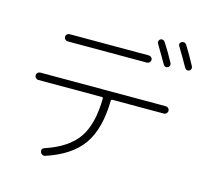

<svg xmlns="http://www.w3.org/2000/svg" viewBox="-121 -979 1243 1158"><g transform="rotate(15 500.0 -400.0)"><path d="M746.1 -819.3Q753.9 -823.2 761.7 -821.3Q769.5 -819.3 775.4 -810.5Q809.6 -757.8 841.8 -698.2Q845.7 -690.4 843.8 -682.1Q841.8 -673.8 834 -669.9Q816.4 -661.1 805.7 -677.7Q778.3 -724.6 739.3 -791Q734.4 -797.9 736.8 -806.6Q739.3 -815.4 746.1 -819.3ZM904.3 -829.1Q941.4 -769.5 971.7 -711.9Q975.6 -704.1 973.6 -696.3Q971.7 -688.5 963.9 -683.6Q946.3 -674.8 934.6 -693.4Q901.4 -752.9 867.2 -808.6Q856.4 -825.2 874 -836.9Q881.8 -840.8 890.6 -838.9Q899.4 -836.9 904.3 -829.1ZM209 -708H704.1Q712.9 -708 719.7 -701.7Q726.6 -695.3 726.6 -686Q726.6 -676.8 719.7 -669.9Q712.9 -663.1 704.1 -663.1H209Q200.2 -663.1 193.4 -669.9Q186.5 -676.8 186.5 -686Q186.5 -695.3 193.4 -701.7Q200.2 -708 209 -708ZM97.7 -392.6Q88.9 -392.6 82 -399.9Q75.2 -407.2 75.2 -416Q75.2 -424.8 82 -431.6Q88.9 -438.5 97.7 -438.5H882.8Q891.6 -438.5 898.4 -431.6Q905.3 -424.8 905.3 -416Q905.3 -407.2 898.4 -399.9Q891.6 -392.6 882.8 -392.6H561.5Q552.7 -392.6 552.7 -384.8Q549.8 -209 481 -110.4Q412.1 -11.7 255.9 39.1Q247.1 42 238.8 37.6Q230.5 33.2 226.6 24.4Q219.7 2 241.2 -4.9Q381.8 -51.8 441.4 -138.2Q501 -224.6 502.9 -385.7Q502.9 -392.6 495.1 -392.6Z"/></g></svg>

Font: Rounded Mgen+ 1mn light
Style: Regular
Weight: 200
Designer: [Source Han Sans]
Ryoko NISHIZUKA  (kana & ideographs); Paul D. Hunt (Latin, Greek & Cyrillic); Wenlong ZHANG  (bopomofo
Version: Version 1.059.20150602